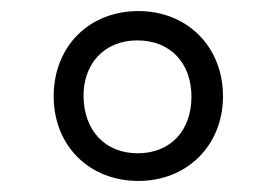

<svg xmlns="http://www.w3.org/2000/svg" viewBox="-20 -857 502 347"><path d="M383 -683C383 -773 318 -837 230 -837C141 -837 77 -773 77 -683C77 -594 141 -530 230 -530C318 -530 383 -594 383 -683ZM326 -682C326 -622 289 -580 229 -580C169 -580 132 -622 131 -682C130 -742 169 -784 228 -784C289 -784 326 -742 326 -682Z"/></svg>

Font: United Sans Light
Style: Regular
Weight: 300
Designer: Pablo Impallari, Rodrigo Fuenzalida (Modified by Dan O. Williams)
Version: Version 1.000;PS 001.000;hotconv 1.0.88;makeotf.lib2.5.64775